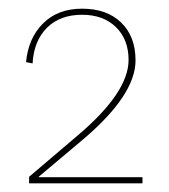

<svg xmlns="http://www.w3.org/2000/svg" viewBox="-20 -755 389 442"><path d="M47 -333V-348L161 -445Q276 -543 276 -617Q276 -664 247 -692.5Q218 -721 169 -721Q118 -721 88 -691Q58 -661 55 -609L40 -612Q45 -667 79 -701Q113 -735 169 -735Q226 -735 259 -703Q292 -671 292 -616Q292 -536 170 -433Q153 -419 119.5 -390.5Q86 -362 69 -348V-347H95H308V-333Z"/></svg>

Font: Elaine Sans Thin
Style: Regular
Weight: 250
Designer: Wei Huang
Foundry: Wei Huang
Version: Version 2.001;December 24, 2019;FontCreator 12.0.0.2547 64-b